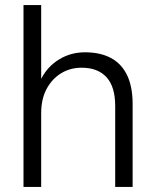

<svg xmlns="http://www.w3.org/2000/svg" viewBox="-20 -740 614 760"><path d="M73 0V-720H143V-428Q169 -478 215 -505.5Q261 -533 316 -533Q377 -533 419 -510.5Q461 -488 483 -442.5Q505 -397 505 -328V0H436V-320Q436 -397 401.5 -434.5Q367 -472 303 -472Q258 -472 222 -450Q186 -428 164.5 -388Q143 -348 143 -292V0Z"/></svg>

Font: DM Sans 10pt Light
Style: Regular
Weight: 300
Version: Version 4.004;gftools[0.9.30]